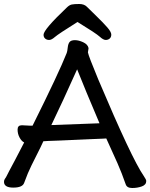

<svg xmlns="http://www.w3.org/2000/svg" viewBox="-31 -922 752 961"><path d="M357 -812Q261 -752 244 -737Q227 -722 215 -722Q203 -722 195 -729Q187 -736 187 -748Q187 -774 303 -884Q316 -897 328.5 -899.5Q341 -902 365.5 -902Q390 -902 403.5 -888.5Q417 -875 451.5 -841.5Q486 -808 506 -785Q526 -762 526 -749Q526 -736 518 -729Q510 -722 498 -722Q486 -722 468 -738.5Q450 -755 357 -812ZM80 -295 119 -293H132Q264 -558 303 -657Q306 -665 308 -684Q310 -703 317.5 -712Q325 -721 344 -721Q363 -721 385.5 -710.5Q408 -700 412 -682V-679L409 -660Q412 -642 461 -524Q628 -129 688 -42Q701 -23 701 -16Q701 3 679 11Q657 19 630.5 19Q604 19 598 0Q579 -55 557 -105L501 -229L484 -228Q460 -227 423 -225.5Q386 -224 344.5 -222Q303 -220 265.5 -218.5Q228 -217 210.5 -216.5Q193 -216 186 -215Q172 -184 157 -155L127 -95Q108 -57 90 -7Q82 17 35.5 17Q-11 17 -11 -12Q-11 -21 -6 -27.5Q-1 -34 2.5 -41.5Q6 -49 15.5 -67Q25 -85 43.5 -119.5Q62 -154 90 -209Q77 -215 67 -233.5Q57 -252 57 -273.5Q57 -295 78 -295ZM467 -305Q395 -474 355 -575Q283 -414 226 -296Z"/></svg>

Font: LXGW ZhenKai
Style: Regular
Weight: 400
Designer: LXGW / Fontworks Inc.
Foundry: LXGW / Fontworks Inc.
Version: Version 0.800;June 8, 2025